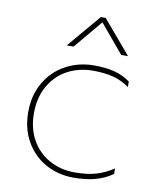

<svg xmlns="http://www.w3.org/2000/svg" viewBox="-82 -778 710 858"><g transform="rotate(10 273.0 -349.0)"><path d="M456 -562H425L317 -691L209 -562H178L306 -713H328ZM486 -58V-33Q451 -8 408.5 3.5Q366 15 310 15Q241 15 184 -16Q127 -47 93.5 -105Q60 -163 60 -239Q60 -315 93.5 -373Q127 -431 185.5 -463Q244 -495 314 -495Q367 -495 406.5 -485Q446 -475 479 -451V-426Q444 -451 405 -461Q366 -471 314 -471Q250 -471 198 -443Q146 -415 116 -362Q86 -309 86 -239Q86 -169 115.5 -117Q145 -65 196.5 -37Q248 -9 310 -9Q367 -9 407 -20.5Q447 -32 486 -58Z"/></g></svg>

Font: Prompt Thin
Style: Regular
Weight: 100
Designer: Katatrad Team
Foundry: CadsonDemak
Version: Version 1.030